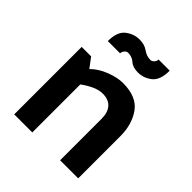

<svg xmlns="http://www.w3.org/2000/svg" viewBox="-198 -848 976 976"><g transform="rotate(45 290.0 -360.0)"><path d="M223 -600H135Q135 -667 169 -693.5Q203 -720 244 -720Q280 -720 304 -702.5Q328 -685 356 -685Q366 -685 375 -694.5Q384 -704 384 -716H464Q464 -648 430.5 -621.5Q397 -595 356 -595Q319 -595 299 -613Q279 -631 251 -631Q239 -631 231 -620.5Q223 -610 223 -600ZM169 -433Q202 -466 251.5 -485Q301 -504 340 -504Q439 -504 480.5 -446Q522 -388 522 -304V0H392V-298Q392 -344 370 -368.5Q348 -393 306 -393Q278 -393 247.5 -378.5Q217 -364 192 -345V0H62V-485H130Z"/></g></svg>

Font: Palanquin Dark
Style: Regular
Weight: 400
Designer: Pria Ravichandran
Version: Version 1.001